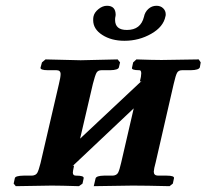

<svg xmlns="http://www.w3.org/2000/svg" viewBox="-20 -638 709 659"><path d="M256.8 -431.2 383.8 -434.1 392.1 -423.8 388.2 -407.2Q386.2 -397.5 357.9 -397H328.1Q315.9 -397 311 -387.9Q306.2 -378.9 298.8 -350.1L254.9 -162.1Q325.7 -228 465.8 -359.9L460 -357.9Q464.8 -376 464.8 -386.2Q464.8 -397.5 458 -397Q430.2 -397 433.1 -405.8L437 -423.8L448.2 -434.1Q506.3 -432.1 534.2 -432.1L662.1 -434.1L668.9 -423.8L666 -407.2Q663.1 -397.5 634.8 -397H605Q592.8 -397 587.9 -388.4Q583 -379.9 576.2 -350.1L514.2 -80.1Q508.3 -59.1 507.8 -48.8Q507.8 -35.6 522 -35.2H551.8Q579.6 -35.2 577.1 -25.9L573.2 -7.8L562 1Q479 -1 435.1 -1L301.8 1L308.1 -25.9Q311 -34.7 336.9 -35.2H367.2Q380.4 -36.1 385.3 -45.2Q390.1 -54.2 396 -80.1L439 -266.1L229 -67.9L233.9 -69.8V-67.9Q230 -49.8 230 -45.9Q230 -34.7 241.2 -35.2Q255.4 -35.2 261.7 -33Q268.1 -30.8 267.1 -25.9L263.2 -7.8L251 1Q188 -1 157.2 -1L34.2 1L26.9 -7.8L30.8 -25.9Q31.7 -34.7 61 -35.2H89.8Q103 -36.1 107.9 -44.7Q112.8 -53.2 119.1 -78.1L182.1 -349.1Q188 -373 188 -383.8Q188 -397 173.8 -397H145Q130.9 -397 124.5 -399.4Q118.2 -401.9 119.1 -405.8L124 -423.8L136.2 -434.1ZM547.9 -582Q541 -545.9 499 -522Q457 -498 407.2 -498Q362.3 -498 331.1 -518.1Q299.8 -538.1 299.8 -568.8Q299.8 -576.7 300.8 -581.1Q303.7 -595.2 317.9 -606.7Q332 -618.2 347.2 -618.2Q377 -618.2 377 -586.9Q377 -585 376.5 -583Q376 -581.1 376 -580.1Q375 -577.1 375 -569.8Q375 -534.7 416 -535.2Q462.9 -535.2 474.1 -580.1Q477.1 -596.2 489 -607.2Q501 -618.2 517.1 -618.2Q531.2 -618.2 540 -609.6Q548.8 -601.1 548.8 -588.9Q548.8 -584 547.9 -582Z"/></svg>

Font: Linux Libertine
Style: Semibold Italic
Weight: 600
Italic angle: -11.5°
Designer: Philipp H. Poll
Foundry: Philipp H. Poll
Version: Version 5.1.2 ; ttfautohint (v0.9)